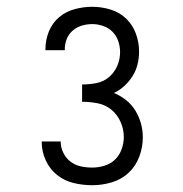

<svg xmlns="http://www.w3.org/2000/svg" viewBox="-20 -863 540 566"><path d="M252 -317Q224 -317 197 -323.5Q170 -330 148.5 -347Q127 -364 115 -390Q103 -416 103 -444V-446H159V-444Q159 -428 167 -412Q175 -396 188.5 -386Q202 -376 218.5 -372.5Q235 -369 252 -369Q270 -369 288 -374.5Q306 -380 319 -392.5Q332 -405 338.5 -423Q345 -441 345 -459Q345 -482 335.5 -503.5Q326 -525 308.5 -539.5Q291 -554 268 -558.5Q245 -563 222 -563V-614Q243 -614 264 -618Q285 -622 301 -635.5Q317 -649 325.5 -668.5Q334 -688 334 -709Q334 -726 328.5 -742Q323 -758 311.5 -769.5Q300 -781 284 -786.5Q268 -792 252 -792Q236 -792 221 -787.5Q206 -783 194 -772.5Q182 -762 176.5 -747.5Q171 -733 171 -717V-715H114V-719Q114 -745 124 -770Q134 -795 154 -812Q174 -829 200 -836Q226 -843 252 -843Q279 -843 305.5 -835Q332 -827 351.5 -808.5Q371 -790 380.5 -764Q390 -738 390 -711Q390 -692 385.5 -673.5Q381 -655 371 -639Q361 -623 347 -610Q333 -597 316 -589Q335 -581 351.5 -568Q368 -555 379 -537Q390 -519 395.5 -499Q401 -479 401 -458Q401 -429 390.5 -401Q380 -373 359 -353.5Q338 -334 309.5 -325.5Q281 -317 252 -317Z"/></svg>

Font: Iosevka Light
Style: Regular
Weight: 300
Monospace: yes
Designer: Belleve Invis
Foundry: Belleve Invis
Version: Version 32.5.0; ttfautohint (v1.8.4)